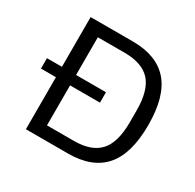

<svg xmlns="http://www.w3.org/2000/svg" viewBox="-150 -856 1041 1023"><g transform="rotate(30 370.5 -345.0)"><path d="M36 -384H128V-690H387Q535 -690 608.5 -605.5Q682 -521 682 -345Q682 -169 608.5 -84.5Q535 0 387 0H128V-320H36ZM380 -74Q488 -74 538.5 -129.5Q589 -185 589 -309V-381Q589 -505 538.5 -560.5Q488 -616 380 -616H215V-384H399V-320H215V-74Z"/></g></svg>

Font: Mozilla Text BETA
Style: Regular
Weight: 400
Designer: Studio DRAMA
Foundry: Studio DRAMA
Version: Version 0.100